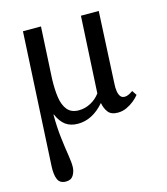

<svg xmlns="http://www.w3.org/2000/svg" viewBox="-114 -588 822 947"><g transform="rotate(-15 297.0 -114.5)"><path d="M106 271Q75 271 64.5 247Q54 223 56 181L92 -500H184L170 -237Q168 -184 174 -142Q180 -100 200 -76Q220 -52 258 -52Q290 -52 319 -67.5Q348 -83 367 -109L388 -500H479L461 -138Q459 -112 462 -94.5Q465 -77 472.5 -67.5Q480 -58 494 -58Q502 -58 512 -62Q522 -66 536 -76L552 -52Q542 -39 525 -25Q508 -11 486.5 -1Q465 9 441 9Q407 9 392 -10.5Q377 -30 372 -58H371Q311 11 237 11Q199 11 174 -7.5Q149 -26 133 -64H131Q131 0 137.5 54.5Q144 109 150.5 149Q157 189 156 212Q155 234 143.5 252.5Q132 271 106 271Z"/></g></svg>

Font: Lora Medium
Style: Italic
Weight: 500
Italic angle: -3°
Designer: Olga Karpushina, Alexei Vanyashin (Cyrillic)
Foundry: Cyreal
Version: Version 3.004